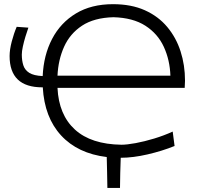

<svg xmlns="http://www.w3.org/2000/svg" viewBox="-20 -746 960 920"><path d="M183 -327.5Q26 -327.5 26 -477.5Q26 -507.5 36.2 -546.8Q46.5 -586 60 -617.5L116 -613.5Q109 -594.5 101.8 -570.2Q94.5 -546 89.5 -523Q84.5 -500 84.5 -484.5Q84.5 -455.5 91.8 -433Q99 -410.5 120.2 -397Q141.5 -383.5 184.5 -381.5Q189 -481.5 229.5 -559.2Q270 -637 343.8 -681.5Q417.5 -726 521.5 -726Q609 -726 673.8 -697Q738.5 -668 781.2 -617Q824 -566 845.2 -500Q866.5 -434 866.5 -359.5L865 -325H255.5Q261.5 -196 339 -125.2Q416.5 -54.5 562 -52.5Q588 -52.5 630 -60.2Q672 -68 719 -82.2Q766 -96.5 807.5 -115.5L816.5 -46.5Q757.5 -22.5 687.2 -6.2Q617 10 558.5 10Q557 46.5 556.2 82.5Q555.5 118.5 555 154.5H494.5Q494 117.5 493.2 80.5Q492.5 43.5 491.5 6.5Q352.5 -10.5 272.8 -97Q193 -183.5 185 -327.5ZM523.5 -663.5Q431 -661 373.2 -623Q315.5 -585 287.2 -522.2Q259 -459.5 255.5 -383.5H796.5Q794 -458.5 765 -521.5Q736 -584.5 676.5 -622.8Q617 -661 523.5 -663.5Z"/></svg>

Font: Commissioner Flair Light
Style: Regular
Weight: 300
Designer: Kostas Bartsokas
Foundry: Kostas Bartsokas
Version: Version 1.000; ttfautohint (v1.8.3)